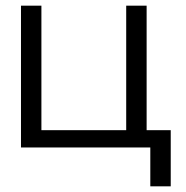

<svg xmlns="http://www.w3.org/2000/svg" viewBox="-20 -520 657 677"><path d="M54 -500V0H510V137H582V-61H497V-500H425V-61H126V-500Z"/></svg>

Font: LT Wave Alt Light
Style: Regular
Weight: 300
Designer: Daniel Lyons
Version: Version 2.5 (Glyphs App)